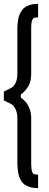

<svg xmlns="http://www.w3.org/2000/svg" viewBox="-20 -770 254 1004"><path d="M143.1 -625V-383.8Q143.1 -345.2 128.9 -320.3Q114.7 -295.4 88.9 -275.9V-259.8Q105 -247.1 115 -236.3Q125 -225.6 134 -203.1Q143.1 -180.7 143.1 -151.9V88.9Q143.6 92.3 143.8 101.1Q144 109.9 145 116.2Q147.9 133.3 153.8 138.2Q159.7 143.1 179.2 143.1V213.9Q160.2 213.9 145.5 210.7Q130.9 207.5 115.2 199.2Q99.6 190.9 89.1 172.9Q78.6 154.8 74.2 127.9Q72.3 118.7 70.8 88.9V-151.9Q70.8 -179.2 61 -199.5Q51.3 -219.7 38.1 -226.1L0 -245.1V-291L38.1 -310.1Q52.2 -316.9 61.5 -336.4Q70.8 -356 70.8 -383.8V-625Q70.8 -641.6 74.2 -663.1Q77.6 -687 87.2 -704.1Q96.7 -721.2 107.4 -729.7Q118.2 -738.3 132.6 -742.9Q147 -747.6 156 -748.5Q165 -749.5 175.8 -750Q178.2 -750 179.2 -750V-679.2Q165.5 -678.7 160.6 -677.7Q155.8 -676.8 151.4 -670.9Q147 -665 145 -651.9Q143.1 -642.1 143.1 -625Z"/></svg>

Font: Rawengulk
Style: Bold
Weight: 700
Version: Version 0.92